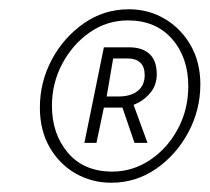

<svg xmlns="http://www.w3.org/2000/svg" viewBox="-20 -726 452 414"><path d="M220 -332Q178 -332 143 -352Q108 -372 87 -408.5Q66 -445 66 -494Q66 -549 91.5 -597Q117 -645 160.5 -675.5Q204 -706 258 -706Q300 -706 335 -685.5Q370 -665 391 -628.5Q412 -592 412 -544Q412 -489 386 -440.5Q360 -392 316.5 -362Q273 -332 220 -332ZM222 -356Q266 -356 303.5 -381Q341 -406 363.5 -448Q386 -490 386 -540Q386 -602 351 -642Q316 -682 256 -682Q211 -682 174 -656.5Q137 -631 114.5 -589Q92 -547 92 -498Q92 -437 126.5 -396.5Q161 -356 222 -356ZM162 -418 204 -624H258Q287 -624 302.5 -609.5Q318 -595 318 -566Q318 -542 303.5 -525Q289 -508 268 -500L298 -418H270L244 -494H204L188 -418ZM210 -518H236Q262 -518 277 -530Q292 -542 292 -564Q292 -600 254 -600H224Z"/></svg>

Font: Source Sans 3 VF
Style: Italic
Weight: 200
Italic angle: -11°
Designer: Paul D. Hunt
Foundry: Adobe Systems Incorporated
Version: Version 3.042;hotconv 1.0.118;makeotfexe 2.5.65603